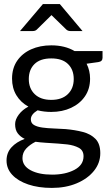

<svg xmlns="http://www.w3.org/2000/svg" viewBox="-20 -737 544 940"><path d="M231 -515Q298 -515 345 -487H482V-454Q482 -436 461 -433L404 -425Q421 -391 421 -352Q421 -302 396 -265.5Q371 -229 328 -209Q285 -189 231 -189Q213 -189 196.5 -191Q180 -193 164 -197Q131 -177 131 -153Q131 -134 146.5 -125Q162 -116 187.5 -112.5Q213 -109 243 -108Q273 -107 301 -105Q347 -101 385.5 -91Q424 -81 447.5 -57Q471 -33 471 13Q471 61 440 99.5Q409 138 355.5 160.5Q302 183 234 183Q168 183 118 166Q68 149 40 119Q12 89 12 49Q12 11 36 -15.5Q60 -42 101 -57Q80 -67 67 -84Q54 -101 54 -129Q54 -152 72 -176Q90 -200 119 -215Q81 -236 60 -271Q39 -306 39 -352Q39 -403 64 -439.5Q89 -476 132.5 -495.5Q176 -515 231 -515ZM231 -248Q283 -248 312 -276Q341 -304 341 -350Q341 -396 313 -423.5Q285 -451 231 -451Q177 -451 149 -423.5Q121 -396 121 -350Q121 -304 150 -276Q179 -248 231 -248ZM389 28Q389 -1 365.5 -13.5Q342 -26 309 -30Q295 -32 265 -34Q235 -36 204 -38Q173 -40 154 -43Q126 -29 108 -9.5Q90 10 90 37Q90 75 130 96.5Q170 118 235 118Q300 118 344.5 94.5Q389 71 389 28ZM78 -585 190 -717H273L384 -585H325Q313 -585 305 -592L232 -663L160 -592Q153 -585 140 -585Z"/></svg>

Font: Aleo
Style: Regular
Weight: 400
Designer: Alessio Laiso
Foundry: Alessio Laiso
Version: Version 2.001; ttfautohint (v1.8.4.7-5d5b);gftools[0.9.29]